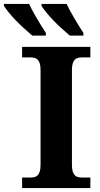

<svg xmlns="http://www.w3.org/2000/svg" viewBox="-84 -951 505 971"><path d="M27.8 0V-53.2H69.8Q81.1 -53.2 90.3 -55.4Q99.6 -57.6 106.4 -64.5Q113.3 -71.3 117.2 -84Q121.1 -96.7 121.1 -118.2V-595.7Q121.1 -617.2 117.2 -629.9Q113.3 -642.6 106.4 -649.4Q99.6 -656.2 90.3 -658.4Q81.1 -660.6 69.8 -660.6H27.8V-713.9H373V-660.6H331.1Q320.3 -660.6 310.8 -658.4Q301.3 -656.2 294.4 -649.4Q287.6 -642.6 283.7 -629.9Q279.8 -617.2 279.8 -595.7V-118.2Q279.8 -96.7 283.7 -84Q287.6 -71.3 294.4 -64.5Q301.3 -57.6 310.8 -55.4Q320.3 -53.2 331.1 -53.2H373V0ZM269 -771Q169.9 -854.5 126 -920.9V-931.2H252.9Q278.8 -876 337.9 -784.2V-771ZM79.1 -771Q-20 -854.5 -64 -920.9V-931.2H63Q88.9 -876 147.9 -784.2V-771Z"/></svg>

Font: Droid Serif
Style: Bold
Weight: 700
Designer: Monotype Design team
Foundry: Monotype Imaging Inc.
Version: Version 1.03